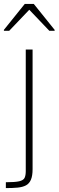

<svg xmlns="http://www.w3.org/2000/svg" viewBox="-32 -764 300 984"><path d="M-2 200V170Q45 170 66.5 165Q88 160 94 147.5Q100 135 100 113V-510H135V103Q135 137 126.5 157Q118 177 101 186Q84 195 58.5 197.5Q33 200 -2 200ZM-12 -606V-611L95 -744H141L248 -611V-606H221L118 -714L15 -606Z"/></svg>

Font: Saira Thin
Style: Regular
Weight: 100
Designer: Hector Gatti with collaboration of the Omnibus-Type team
Foundry: Omnibus-Type
Version: Version 1.101